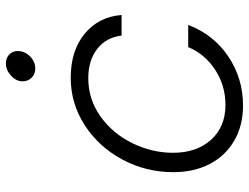

<svg xmlns="http://www.w3.org/2000/svg" viewBox="-114 -698 823 634"><g transform="rotate(-90 297.0 -381.5)"><path d="M45 -220Q45 -311 87 -389Q129 -467 200.5 -513Q272 -559 357 -559Q446 -559 502 -513Q558 -467 564 -391H496Q490 -442 452 -471.5Q414 -501 355 -501Q286 -501 229.5 -461Q173 -421 141 -356Q109 -291 109 -221Q109 -143 152 -95.5Q195 -48 267 -48Q331 -48 383 -82Q435 -116 458 -171H531Q500 -88 427.5 -39Q355 10 265 10Q199 10 149 -19Q99 -48 72 -100Q45 -152 45 -220ZM345 -718Q345 -739 363.5 -756Q382 -773 404 -773Q422 -773 433.5 -762Q445 -751 445 -734Q445 -711 427.5 -693.5Q410 -676 387 -676Q369 -676 357 -688Q345 -700 345 -718Z"/></g></svg>

Font: Open Sauce Sans Light Italic
Style: Regular
Weight: 300
Italic angle: -10°
Designer: Alfredo Marco Pradil
Foundry: Creative Sauce Fz LLC
Version: Version 1.477